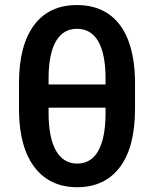

<svg xmlns="http://www.w3.org/2000/svg" viewBox="-20 -741 619 770"><path d="M521.5 -419.4C518.1 -615.2 435.5 -720.7 288.6 -720.7C213.9 -720.7 156.2 -693.8 116.2 -639.6C76.2 -585.4 56.2 -508.3 56.2 -407.7V-293.9C57.6 -195.8 79.1 -121.1 119.6 -68.8C160.2 -16.6 216.8 9.8 289.6 9.8C363.3 9.8 420.4 -17.1 460.9 -70.8C501.5 -124.5 521.5 -202.6 521.5 -305.7ZM174.8 -425.8C174.8 -560.1 216.3 -625.5 288.6 -625.5C362.3 -625.5 403.3 -560.1 403.3 -425.8V-402.3H174.8ZM403.3 -282.2C401.9 -150.9 362.3 -85 289.6 -85C216.8 -85 174.8 -153.3 174.8 -288.6V-309.1H403.3Z"/></svg>

Font: Roboto Medium
Style: Regular
Weight: 500
Designer: Google
Version: Version 2.137; 2017